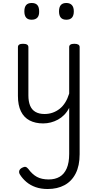

<svg xmlns="http://www.w3.org/2000/svg" viewBox="-20 -808 655 1285"><path d="M269 18Q216 18 178 -2Q140 -22 120 -63Q100 -104 100 -166V-492Q100 -504 108.5 -509.5Q117 -515 134 -515Q152 -515 161 -509.5Q170 -504 170 -492V-169Q170 -129 181.5 -101Q193 -73 217.5 -59Q242 -45 278 -45Q307 -45 332.5 -54Q358 -63 379.5 -80Q401 -97 417 -123Q433 -149 443 -182V-493Q443 -504 451.5 -509.5Q460 -515 478 -515Q495 -515 504 -509.5Q513 -504 513 -493V224Q513 301 486.5 353Q460 405 412 431Q364 457 299 457Q254 457 218.5 444.5Q183 432 157 410Q131 388 114 361Q106 349 108.5 336.5Q111 324 127 315Q142 307 151 309Q160 311 169 322Q196 359 227.5 376Q259 393 306 393Q349 393 379.5 375Q410 357 426.5 319Q443 281 443 222V-86Q429 -59 410 -39.5Q391 -20 368 -7.5Q345 5 320 11.5Q295 18 269 18ZM192 -676Q167 -676 155 -690Q143 -704 143 -732Q143 -760 155 -774Q167 -788 192 -788Q218 -788 230 -774Q242 -760 242 -732Q243 -704 230 -690Q217 -676 192 -676ZM424 -676Q399 -676 387 -690Q375 -704 375 -732Q375 -760 387 -774Q399 -788 424 -788Q448 -788 461 -774Q474 -760 474 -732Q474 -704 461.5 -690Q449 -676 424 -676Z"/></svg>

Font: Playwrite US Modern Light
Style: Regular
Weight: 300
Designer: Veronika Burian, José Scaglione
Foundry: TypeTogether
Version: Version 1.003